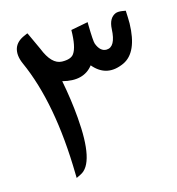

<svg xmlns="http://www.w3.org/2000/svg" viewBox="-105 -795 820 888"><g transform="rotate(-15 304.5 -351.5)"><path d="M350.6 -485.4Q302.2 -423.3 204.6 -448.7Q223.1 -353 230 -268.1Q249 -43.9 174.3 -9.3L153.3 1L152.8 -18.1Q147 -358.9 49.3 -576.2Q30.8 -618.2 41.5 -650.9Q52.2 -681.6 91.3 -697.8L105.5 -704.1L107.4 -702.1Q140.6 -630.4 145.5 -619.6Q177.7 -538.1 227.1 -536.6Q270.5 -535.6 284.7 -556.2Q305.7 -585 306.6 -666.5L388.7 -682.1V-669.4Q390.1 -589.8 395 -577.1Q410.6 -536.1 440.9 -536.6Q484.4 -537.6 488.3 -622.1Q490.7 -674.8 525.4 -689Q538.1 -692.9 554.7 -690.4L572.8 -687.5Q574.7 -652.3 574.7 -626Q571.3 -488.3 498.5 -454.1Q410.6 -413.6 350.6 -485.4Z"/></g></svg>

Font: Gandom
Style: Bold
Weight: 700
Foundry: DejaVu fonts team - Redesigned by Saber Rastikerdar - Based on Samim Font
Version: Version 0.3